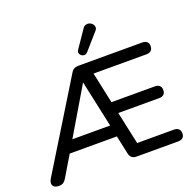

<svg xmlns="http://www.w3.org/2000/svg" viewBox="-159 -1114 1305 1286"><g transform="rotate(-20 493.5 -470.5)"><path d="M47 7Q25 7 13 -2Q1 -11 1 -26Q1 -41 11 -58L390 -675Q399 -691 412 -698Q425 -705 443 -705H898Q920 -705 931.5 -694.5Q943 -684 943 -664Q943 -643 931.5 -632Q920 -621 898 -621H490L514 -652L574 -372L538 -400H878Q899 -400 910.5 -389Q922 -378 922 -358Q922 -337 910.5 -326.5Q899 -316 878 -316H556L580 -344L643 -52L604 -84H898Q920 -84 931.5 -73Q943 -62 943 -42Q943 -21 931.5 -10.5Q920 0 898 0H601Q561 0 552 -39L517 -203L553 -172H164L204 -200L100 -26Q91 -10 79 -1.5Q67 7 47 7ZM433 -587 222 -231 213 -256H531L512 -229L435 -587ZM529 -770Q519 -759 507 -758.5Q495 -758 485.5 -765Q476 -772 473 -783Q470 -794 478 -806L562 -929Q571 -943 584.5 -946.5Q598 -950 610.5 -945.5Q623 -941 631 -931.5Q639 -922 640 -909.5Q641 -897 630 -885Z"/></g></svg>

Font: Nunito SemiBold
Style: Regular
Weight: 600
Designer: Vernon Adams
Foundry: Vernon Adams
Version: Version 3.602